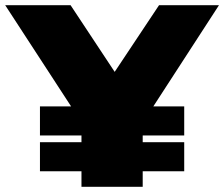

<svg xmlns="http://www.w3.org/2000/svg" viewBox="-47 -720 864 740"><path d="M267 0V-60H107V-172H267V-198H107V-310H227L-27 -700H225L395 -443L566 -700H797L544 -310H663V-198H503V-172H663V-60H503V0Z"/></svg>

Font: Montserrat Thin Black
Style: Regular
Weight: 900
Version: Version 9.000